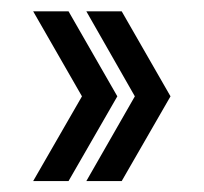

<svg xmlns="http://www.w3.org/2000/svg" viewBox="-20 -405 363 342"><path d="M220.2 -233.4 133.8 -384.8H196.8L283.7 -233.4L196.8 -82.5H133.8ZM102.1 -384.8 189 -233.4 102.1 -82.5H39.1L126 -233.4L39.1 -384.8Z"/></svg>

Font: Isar CAT
Style: Regular
Weight: 400
Designer: Digitized by Peter Wiegel
Foundry: CAT-Fonts, Peter Wiegel
Version: Version 1.000; ttfautohint (v1.3)